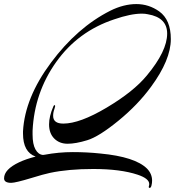

<svg xmlns="http://www.w3.org/2000/svg" viewBox="-86 -690 859 943"><path d="M647 214Q647 187 590 168Q506 140 372 140Q250 140 160 159Q127 166 69 184Q-10 208 -31 208Q-66 208 -66 186Q-66 142 8 107Q42 91 89 79Q27 57 27 -34Q27 -39 27 -45Q36 -210 164.5 -382.5Q293 -555 455 -637Q521 -670 584 -670Q645 -670 696 -634Q753 -593 753 -498Q753 -396 656 -264Q591 -175 495.5 -97Q400 -19 343 -1.5Q286 16 246 16Q206 16 180.5 -9.5Q155 -35 155 -79Q155 -119 176 -167Q180 -176 183.5 -173Q187 -170 181 -154Q175 -138 175 -121Q175 -83 225 -83Q306 -83 438 -161.5Q570 -240 635 -319Q735 -439 735 -525Q735 -604 640 -620Q627 -623 611 -623Q556 -623 475 -595Q297 -536 190 -385.5Q83 -235 74 -48Q74 -38 74 -29Q74 18 88 43.5Q102 69 125 71L133 70Q202 57 271.5 57Q341 57 407 64Q577 80 636 138Q661 164 661 197Q661 209 658 221Q655 233 649 233Q643 232 645 225.5Q647 219 647 214Z"/></svg>

Font: Arizonia
Style: Regular
Weight: 400
Designer: Robert E. Leuschke
Foundry: Robert E. Leuschke
Version: Version 1.003